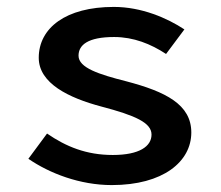

<svg xmlns="http://www.w3.org/2000/svg" viewBox="-20 -523 639 555"><path d="M62 -64C123 -22 211 12 303 12C452 12 533 -56 533 -140C533 -221 459 -258 345 -288C266 -308 207 -327 207 -362C207 -393 234 -416 310 -416C366 -416 416 -396 460 -367L513 -438C463 -471 389 -503 309 -503C170 -503 92 -442 92 -356C92 -282 179 -240 273 -215C372 -189 418 -168 418 -134C418 -100 383 -75 306 -75C230 -75 171 -99 116 -137Z"/></svg>

Font: Source Code Pro Semibold
Style: Regular
Weight: 600
Monospace: yes
Designer: Paul D. Hunt
Foundry: Adobe Systems Incorporated
Version: Version 1.017;PS 1.000;hotconv 1.0.70;makeotf.lib2.5.5900